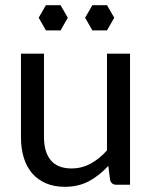

<svg xmlns="http://www.w3.org/2000/svg" viewBox="-20 -714 596 742"><path d="M150 -506.5V-183.5Q150 -126 176.5 -94.5Q203 -63 256.5 -63Q295.5 -63 330 -81.5Q364.5 -100 393.5 -133V-506.5H482.5V0H429.5Q410.5 0 405.5 -18.5L398.5 -73Q365.5 -36.5 324.5 -14.2Q283.5 8 230.5 8Q189 8 157.2 -5.8Q125.5 -19.5 104 -44.5Q82.5 -69.5 71.8 -105Q61 -140.5 61 -183.5V-506.5ZM242 -645.5 214 -694H157.5L129.5 -645.5L157.5 -596.5H214ZM421.5 -645.5 393.5 -694H337L309 -645.5L337 -596.5H393.5Z"/></svg>

Font: LatoHex
Style: Regular
Weight: 400
Designer: Lukasz Dziedzic
Foundry: tyPoland Lukasz Dziedzic
Version: Version 1.104; Western+Polish opensource